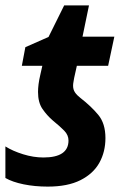

<svg xmlns="http://www.w3.org/2000/svg" viewBox="-27 -682 470 712"><path d="M150 10Q102 10 60.5 1.5Q19 -7 -7 -22V-139Q20 -122 58.5 -110Q97 -98 134 -98Q227 -98 227 -161Q227 -181 211.5 -197Q196 -213 169 -235Q147 -254 130.5 -278Q114 -302 114 -341Q114 -354 116 -370Q118 -386 123 -407L130 -438H54L67 -507L153 -545L211 -662H303L279 -546H397L374 -438H258L248 -393Q247 -386 245.5 -378.5Q244 -371 244 -364Q244 -350 251 -339.5Q258 -329 271 -319Q311 -288 337.5 -256Q364 -224 364 -170Q364 -119 341.5 -78.5Q319 -38 271.5 -14Q224 10 150 10Z"/></svg>

Font: Noto Sans SemiCondensed
Style: Bold Italic
Weight: 700
Width: 4
Italic angle: -12°
Designer: Monotype Design Team
Foundry: Monotype Imaging Inc.
Version: Version 2.013; ttfautohint (v1.8.4.7-5d5b)